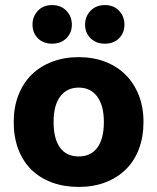

<svg xmlns="http://www.w3.org/2000/svg" viewBox="-20 -721 620 756"><path d="M290 15Q232 15 184.5 -2.5Q137 -20 103.5 -53Q70 -86 52 -133.5Q34 -181 34 -241Q34 -299 52.5 -346.5Q71 -394 104.5 -427Q138 -460 185.5 -478Q233 -496 290 -496Q347 -496 394 -478Q441 -460 474.5 -426.5Q508 -393 526.5 -346Q545 -299 545 -241Q545 -182 527 -134.5Q509 -87 475.5 -54Q442 -21 395 -3Q348 15 290 15ZM191 -241Q191 -174 216.5 -139.5Q242 -105 290 -105Q338 -105 363.5 -140Q389 -175 389 -241Q389 -305 363 -340.5Q337 -376 290 -376Q243 -376 217 -341Q191 -306 191 -241ZM185 -549Q150 -549 129 -570.5Q108 -592 108 -624Q108 -656 129 -678.5Q150 -701 185 -701Q220 -701 241.5 -678.5Q263 -656 263 -624Q263 -592 241.5 -570.5Q220 -549 185 -549ZM393 -549Q358 -549 336.5 -570.5Q315 -592 315 -624Q315 -656 336.5 -678.5Q358 -701 393 -701Q428 -701 449 -678.5Q470 -656 470 -624Q470 -592 449 -570.5Q428 -549 393 -549Z"/></svg>

Font: Baloo 2 Latin
Style: Bold
Weight: 400
Designer: Sarang Kulkarni and Ek Type
Foundry: Ek Type
Version: Version 1.001